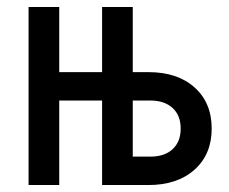

<svg xmlns="http://www.w3.org/2000/svg" viewBox="-20 -531 656 551"><path d="M62 0V-511H150V-324H273V-511H361V-324H406Q489.5 -324 538.5 -280Q587.5 -236 587.5 -162Q587.5 -88 538.2 -44Q489 0 406 0H273V-242.5H150V0ZM361 -81.5H411Q452.5 -81.5 475.5 -103Q498.5 -124.5 498.5 -162Q498.5 -200 475.2 -221.2Q452 -242.5 411 -242.5H361Z"/></svg>

Font: Overpass Mono Medium
Style: Regular
Weight: 500
Monospace: yes
Designer: Delve Withrington, Dave Bailey
Foundry: Delve Fonts LLC
Version: Version 4.000